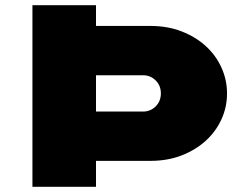

<svg xmlns="http://www.w3.org/2000/svg" viewBox="-20 -720 930 740"><path d="M350 -700V-620H560Q626 -620 680 -599Q734 -578 773 -542.5Q812 -507 833.5 -459.5Q855 -412 855 -360Q855 -307 833.5 -260Q812 -213 773 -177.5Q734 -142 680 -121Q626 -100 560 -100H350V0H105V-700ZM600 -360Q600 -390 580 -410Q560 -430 531 -430H350V-290H531Q560 -290 580 -310Q600 -330 600 -360Z"/></svg>

Font: Imperial One
Style: Regular
Weight: 400
Designer: Jovanny Lemonad
Foundry: Jovanny Lemonad
Version: Version 1.000